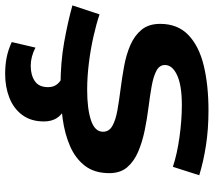

<svg xmlns="http://www.w3.org/2000/svg" viewBox="-64 -530 811 728"><g transform="rotate(90 341.0 -165.5)"><path d="M-3 -35 31 -138Q66 -126 114.5 -115Q163 -104 215.5 -97.5Q268 -91 317 -91Q389 -91 432.5 -105.5Q476 -120 476 -151Q476 -174 454 -186.5Q432 -199 395.5 -205.5Q359 -212 315.5 -217.5Q272 -223 228 -231Q184 -239 148 -254.5Q112 -270 89.5 -297Q67 -324 67 -368Q67 -434 109 -474.5Q151 -515 225 -533Q299 -551 395 -551Q466 -551 527.5 -541.5Q589 -532 641 -516L609 -416Q561 -432 496.5 -441Q432 -450 375 -450Q300 -450 261.5 -432Q223 -414 223 -386Q223 -365 245 -353.5Q267 -342 303.5 -335.5Q340 -329 384 -323.5Q428 -318 471.5 -309Q515 -300 551.5 -284.5Q588 -269 610.5 -243Q633 -217 633 -175Q633 -119 605.5 -83Q578 -47 531.5 -26.5Q485 -6 426 2Q367 10 303 10Q214 10 138 -3.5Q62 -17 -3 -35ZM136 195 157 105Q174 114 191.5 118.5Q209 123 226 123Q261 123 284 107.5Q307 92 307 57Q307 35 294 20.5Q281 6 252 -6H389Q437 17 437 73Q437 122 412.5 155Q388 188 347 204Q306 220 257 220Q224 220 195.5 214.5Q167 209 136 195Z"/></g></svg>

Font: Georama ExtraExtended SemiBold
Style: Italic
Weight: 600
Width: 8
Italic angle: -9°
Designer: Jean-Baptiste Levee
Foundry: Production Type
Version: Version 1.000